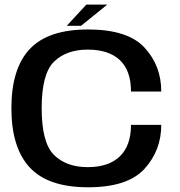

<svg xmlns="http://www.w3.org/2000/svg" viewBox="-20 -809 782 834"><path d="M362.5 4.5Q535 4.5 607.8 -75.8Q680.5 -156 680.5 -266.5H549Q549 -176.5 500.5 -129.8Q452 -83 361 -83Q268.5 -83 214.8 -135.8Q161 -188.5 161 -339Q161 -489 214.8 -541.2Q268.5 -593.5 361 -593.5Q452 -593.5 500.5 -548Q549 -502.5 549 -411.5H680.5Q680.5 -523.5 607.8 -602.2Q535 -681 362.5 -681Q189 -681 109.2 -596Q29.5 -511 29.5 -339Q29.5 -167 109.5 -81.2Q189.5 4.5 362.5 4.5ZM270 -697H332L446 -789H355Z"/></svg>

Font: Anybody SemiExpanded Medium
Style: Regular
Weight: 500
Width: 6
Version: Version 1.113;gftools[0.9.25]